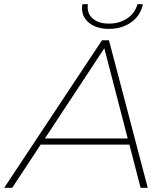

<svg xmlns="http://www.w3.org/2000/svg" viewBox="-51 -891 794 911"><path d="M-31 0 433 -700H466L650 0H616L563 -205H142L7 0ZM162 -234H555L444 -662ZM466 -754Q402 -754 366.5 -787Q331 -820 340 -871H366Q360 -830 387.5 -804.5Q415 -779 466 -779Q516 -779 553 -804Q590 -829 601 -871H627Q616 -817 572 -785.5Q528 -754 466 -754Z"/></svg>

Font: Montserrat ExtraLight
Style: Italic
Weight: 200
Italic angle: -11.3°
Designer: Julieta Ulanovsky
Foundry: Julieta Ulanovsky
Version: Version 9.000; ttfautohint (v1.8.4.7-5d5b)